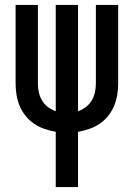

<svg xmlns="http://www.w3.org/2000/svg" viewBox="-20 -755 540 775"><path d="M205 0V-223Q182 -227 160 -234.5Q138 -242 118.5 -255Q99 -268 84 -286.5Q69 -305 60 -326Q51 -347 47 -370.5Q43 -394 43 -417V-735H133V-417Q133 -399 137 -381.5Q141 -364 150 -349Q159 -334 173.5 -323Q188 -312 205 -306V-735H295V-306Q312 -312 326.5 -323Q341 -334 350 -349Q359 -364 363 -381.5Q367 -399 367 -417V-735H457V-417Q457 -394 453 -370.5Q449 -347 440 -326Q431 -305 416 -286.5Q401 -268 381.5 -255Q362 -242 340 -234.5Q318 -227 295 -223V0Z"/></svg>

Font: Iosevka SS18 Medium
Style: Regular
Weight: 500
Monospace: yes
Designer: Belleve Invis
Foundry: Belleve Invis
Version: Version 25.1.1; ttfautohint (v1.8.4)